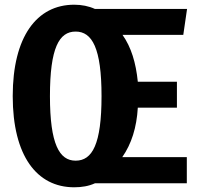

<svg xmlns="http://www.w3.org/2000/svg" viewBox="-20 -778 840 815"><path d="M565 -321H731V-431H565C557 -511 537 -578 500 -630H758L774 -740H383C357 -752 327 -758 295 -758C136 -758 34 -622 34 -370C34 -117 136 17 295 17C327 17 357 12 383 0H773V-111H499C538 -167 560 -236 565 -321ZM301 -96C232 -96 192 -166 192 -370C192 -575 231 -644 301 -644C371 -644 411 -574 411 -370C411 -166 372 -96 301 -96Z"/></svg>

Font: Glow Sans TC Compressed
Style: Bold
Weight: 700
Width: 2
Designer: Ryoko NISHIZUKA (kana, bopomofo & ideographs); Paul D. Hunt (Latin, Greek & Cyrillic); Sandoll Communications, Soo-young
Version: Version 0.93